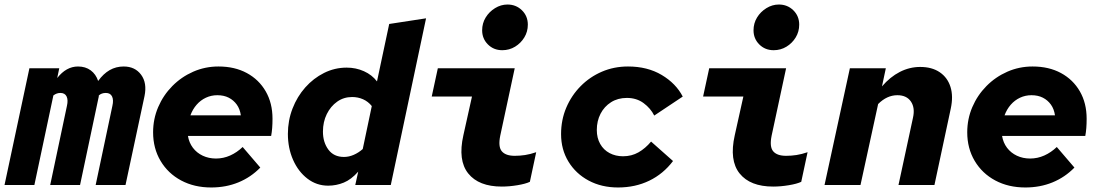

<svg xmlns="http://www.w3.org/2000/svg" viewBox="-42 -818 4862 849"><path d="M-22 0 88 -516H220L211 -473Q251 -524 303 -524Q336 -524 359 -507Q382 -490 392 -460Q415 -492 443 -508Q471 -524 505 -524Q555 -524 582 -487.5Q609 -451 597 -393L513 0H381L455 -350Q461 -376 453.5 -391.5Q446 -407 426 -407Q407 -407 395 -396Q395 -393 394.5 -389.5Q394 -386 393 -383L312 0H180L254 -350Q260 -376 252.5 -391.5Q245 -407 225 -407Q217 -407 209.5 -404.5Q202 -402 194 -396L110 0Z M892 11Q817 11 759 -20Q701 -51 668 -106.5Q635 -162 635 -233Q635 -292 657.5 -344.5Q680 -397 720 -437.5Q760 -478 812.5 -501Q865 -524 924 -524Q996 -524 1049.5 -495Q1103 -466 1133 -414Q1163 -362 1163 -293Q1163 -270 1161.5 -251.5Q1160 -233 1157 -217H789Q794 -187 811 -164.5Q828 -142 854.5 -129.5Q881 -117 913 -117Q946 -117 976 -130.5Q1006 -144 1031 -168L1109 -77Q1067 -34 1012 -11.5Q957 11 892 11ZM800 -308H1023Q1019 -336 1005 -355.5Q991 -375 969.5 -386Q948 -397 919 -397Q892 -397 868.5 -386Q845 -375 827.5 -355Q810 -335 800 -308Z M1409 3Q1358 3 1317.5 -28Q1277 -59 1254 -111Q1231 -163 1231 -226Q1231 -285 1251.5 -338Q1272 -391 1308 -431.5Q1344 -472 1391 -495.5Q1438 -519 1491 -519Q1532 -519 1567.5 -503Q1603 -487 1625 -458L1679 -712L1842 -737L1686 0H1529L1542 -59Q1511 -24 1478 -10.5Q1445 3 1409 3ZM1386 -236Q1386 -189 1410 -156.5Q1434 -124 1479 -124Q1501 -124 1522.5 -133.5Q1544 -143 1562 -159L1602 -349Q1586 -369 1563.5 -379Q1541 -389 1515 -389Q1478 -389 1449 -368.5Q1420 -348 1403 -313.5Q1386 -279 1386 -236Z M2179 -596Q2141 -596 2115.5 -621.5Q2090 -647 2090 -684Q2090 -715 2105.5 -740.5Q2121 -766 2147 -782Q2173 -798 2202 -798Q2240 -798 2266 -772.5Q2292 -747 2292 -709Q2292 -678 2276.5 -652.5Q2261 -627 2235.5 -611.5Q2210 -596 2179 -596ZM2177 7Q2075 7 2028.5 -51Q1982 -109 2007 -220L2045 -391H1867L1894 -516H2234L2170 -218Q2160 -169 2177 -149Q2194 -129 2234 -129Q2257 -129 2280 -132.5Q2303 -136 2329 -145L2301 -14Q2282 -5 2246 1Q2210 7 2177 7Z M2691 11Q2618 11 2561 -19.5Q2504 -50 2471.5 -103.5Q2439 -157 2439 -225Q2439 -288 2462 -342Q2485 -396 2525.5 -437Q2566 -478 2619.5 -501Q2673 -524 2735 -524Q2821 -524 2884 -486.5Q2947 -449 2977 -391L2851 -307Q2835 -339 2804 -362Q2773 -385 2730 -385Q2690 -385 2660 -366Q2630 -347 2613.5 -315Q2597 -283 2597 -243Q2597 -208 2612 -181.5Q2627 -155 2653.5 -141Q2680 -127 2713 -127Q2751 -127 2781.5 -144.5Q2812 -162 2837 -192L2934 -106Q2891 -49 2829 -19Q2767 11 2691 11Z M3379 -596Q3341 -596 3315.5 -621.5Q3290 -647 3290 -684Q3290 -715 3305.5 -740.5Q3321 -766 3347 -782Q3373 -798 3402 -798Q3440 -798 3466 -772.5Q3492 -747 3492 -709Q3492 -678 3476.5 -652.5Q3461 -627 3435.5 -611.5Q3410 -596 3379 -596ZM3377 7Q3275 7 3228.5 -51Q3182 -109 3207 -220L3245 -391H3067L3094 -516H3434L3370 -218Q3360 -169 3377 -149Q3394 -129 3434 -129Q3457 -129 3480 -132.5Q3503 -136 3529 -145L3501 -14Q3482 -5 3446 1Q3410 7 3377 7Z M3604 0 3716 -516H3875L3858 -436Q3894 -478 3937 -500Q3980 -522 4027 -522Q4079 -522 4113.5 -498.5Q4148 -475 4161 -433.5Q4174 -392 4162 -337L4090 0H3931L3995 -297Q4005 -341 3986 -369Q3967 -397 3926 -397Q3880 -397 3841 -358L3763 0Z M4492 11Q4417 11 4359 -20Q4301 -51 4268 -106.5Q4235 -162 4235 -233Q4235 -292 4257.5 -344.5Q4280 -397 4320 -437.5Q4360 -478 4412.5 -501Q4465 -524 4524 -524Q4596 -524 4649.5 -495Q4703 -466 4733 -414Q4763 -362 4763 -293Q4763 -270 4761.5 -251.5Q4760 -233 4757 -217H4389Q4394 -187 4411 -164.5Q4428 -142 4454.5 -129.5Q4481 -117 4513 -117Q4546 -117 4576 -130.5Q4606 -144 4631 -168L4709 -77Q4667 -34 4612 -11.5Q4557 11 4492 11ZM4400 -308H4623Q4619 -336 4605 -355.5Q4591 -375 4569.5 -386Q4548 -397 4519 -397Q4492 -397 4468.5 -386Q4445 -375 4427.5 -355Q4410 -335 4400 -308Z"/></svg>

Font: Red Hat Mono
Style: Italic
Weight: 300
Italic angle: -12°
Monospace: yes
Designer: Pentagram, MCKL
Foundry: Pentagram, MCKL
Version: Version 1.023